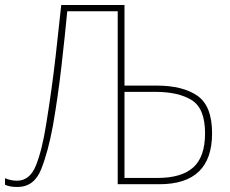

<svg xmlns="http://www.w3.org/2000/svg" viewBox="-24 -734 916 765"><path d="M45 11Q112 11 140 -59.5Q168 -130 187 -234Q207 -349 221 -471.5Q235 -594 244 -689H445V0H611Q821 0 821 -203Q821 -312 762.5 -352.5Q704 -393 600 -393H472V-714H220Q212 -636 197.5 -508.5Q183 -381 160 -239Q144 -137 119.5 -75.5Q95 -14 44 -14Q19 -14 -4 -24V2Q14 11 45 11ZM472 -25V-368H595Q687 -368 740 -335Q793 -302 793 -203Q793 -109 746 -67Q699 -25 604 -25Z"/></svg>

Font: Noto Sans Display Thin
Style: Regular
Weight: 250
Designer: Monotype Design Team
Foundry: Monotype Imaging Inc.
Version: Version 1.900